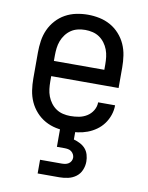

<svg xmlns="http://www.w3.org/2000/svg" viewBox="-84 -589 669 870"><g transform="rotate(10 250.0 -154.0)"><path d="M250 8Q223 8 196.5 2.5Q170 -3 146.5 -16Q123 -29 104.5 -49.5Q86 -70 75 -94.5Q64 -119 60 -146Q56 -173 56 -200V-320Q56 -347 60 -374Q64 -401 75 -425.5Q86 -450 104.5 -470.5Q123 -491 146.5 -504Q170 -517 196.5 -522.5Q223 -528 250 -528Q277 -528 303.5 -522.5Q330 -517 353.5 -504Q377 -491 395.5 -470.5Q414 -450 425 -425.5Q436 -401 440 -374Q444 -347 444 -320V-225H134V-200Q134 -183 136 -166Q138 -149 144 -133Q150 -117 160.5 -103Q171 -89 185 -79.5Q199 -70 216 -66Q233 -62 250 -62Q270 -62 289.5 -65.5Q309 -69 326 -79.5Q343 -90 353.5 -107.5Q364 -125 364 -145H442Q442 -122 434.5 -100Q427 -78 413.5 -59.5Q400 -41 381 -27.5Q362 -14 340.5 -6Q319 2 296 5Q273 8 250 8ZM366 -295V-320Q366 -337 364 -354Q362 -371 356 -387Q350 -403 339.5 -417Q329 -431 315 -440.5Q301 -450 284 -454Q267 -458 250 -458Q233 -458 216 -454Q199 -450 185 -440.5Q171 -431 160.5 -417Q150 -403 144 -387Q138 -371 136 -354Q134 -337 134 -320V-295ZM150 220V157H250Q258 157 266 155.5Q274 154 281 149.5Q288 145 292 137.5Q296 130 296 122Q296 114 292 106.5Q288 99 281.5 94Q275 89 266.5 87.5Q258 86 250 86H215V0H285V40Q300 44 314.5 51.5Q329 59 339 70.5Q349 82 353.5 97.5Q358 113 358 129Q358 149 350 168Q342 187 326 199Q310 211 290 215.5Q270 220 250 220Z"/></g></svg>

Font: Moesevka
Style: Regular
Weight: 400
Monospace: yes
Designer: Belleve Invis
Foundry: Belleve Invis
Version: Version 32.5.0; ttfautohint (v1.8.4)